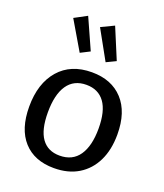

<svg xmlns="http://www.w3.org/2000/svg" viewBox="-150 -915 875 1024"><g transform="rotate(20 288.0 -403.0)"><path d="M295 -540Q407 -540 471 -470.5Q535 -401 535 -274Q535 -187 504 -123.5Q473 -60 415.5 -25Q358 10 277 10Q166 10 104 -58.5Q42 -127 42 -254Q42 -386 109 -463Q176 -540 295 -540ZM290 -467Q219 -467 182.5 -413.5Q146 -360 146 -259Q146 -160 181 -111.5Q216 -63 283 -63Q356 -63 393 -117Q430 -171 430 -269Q430 -368 394 -417.5Q358 -467 290 -467ZM197 -615 101 -778 172 -816 250 -642ZM344 -615 252 -781 325 -816 398 -641Z"/></g></svg>

Font: Bitter Medium
Style: Regular
Weight: 500
Designer: Sol Matas, and Bitter project Authors
Foundry: Sol Matas
Version: Version 2.001